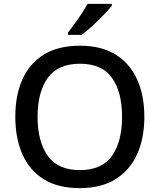

<svg xmlns="http://www.w3.org/2000/svg" viewBox="-20 -961 824 991"><path d="M725 -358Q725 -247 687.5 -164.5Q650 -82 576 -36Q502 10 392 10Q279 10 205.5 -36Q132 -82 95.5 -165Q59 -248 59 -359Q59 -469 95.5 -551Q132 -633 206 -679Q280 -725 393 -725Q503 -725 576.5 -679.5Q650 -634 687.5 -551.5Q725 -469 725 -358ZM174 -358Q174 -230 226.5 -156.5Q279 -83 392 -83Q506 -83 558 -156.5Q610 -230 610 -358Q610 -486 558 -559Q506 -632 393 -632Q279 -632 226.5 -559Q174 -486 174 -358ZM557 -931Q542 -912 514.5 -883.5Q487 -855 456.5 -827Q426 -799 401 -781H331V-793Q346 -812 365 -838Q384 -864 402 -891.5Q420 -919 432 -941H557Z"/></svg>

Font: Noto Sans Lao Looped Medium
Style: Regular
Weight: 500
Designer: Mark Frömberg, Ben Mitchell
Foundry: The Fontpad Ltd
Version: Version 1.002; ttfautohint (v1.8.4.7-5d5b)